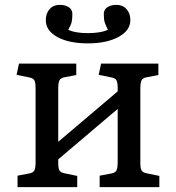

<svg xmlns="http://www.w3.org/2000/svg" viewBox="-20 -768 722 788"><path d="M52 0V-47L100 -56Q116 -59 121 -68.5Q126 -78 126 -104V-407Q126 -430 121 -438.5Q116 -447 101 -450L48 -461L58 -507H293V-460L245 -451Q229 -448 224 -438.5Q219 -429 219 -403V-186L463 -393V-407Q463 -430 458 -438.5Q453 -447 438 -450L385 -461L395 -507H630V-460L582 -451Q566 -448 561 -438.5Q556 -429 556 -403V-100Q556 -77 561 -68.5Q566 -60 581 -57L634 -46V0H389V-47L437 -56Q453 -59 458 -68.5Q463 -78 463 -104V-321L219 -114V-100Q219 -77 224 -68.5Q229 -60 244 -57L297 -46V0ZM341 -590Q263 -590 215.5 -616Q168 -642 168 -685Q168 -713 183.5 -730.5Q199 -748 224 -748Q249 -748 263 -738Q277 -728 277 -711Q277 -689 274 -677Q271 -665 260 -646Q274 -639 294.5 -635.5Q315 -632 340 -632Q366 -632 387.5 -635.5Q409 -639 423 -646Q413 -665 409.5 -677Q406 -689 406 -711Q406 -728 420 -738Q434 -748 459 -748Q484 -748 499.5 -730.5Q515 -713 515 -685Q515 -643 466.5 -616.5Q418 -590 341 -590Z"/></svg>

Font: Text Regular
Style: Regular
Weight: 400
Designer: Latin by Veronika Burian and Jose Scaglione. Greek by Irene Vlachou. Cyrillic by Vera Evstafieva.
Foundry: TypeTogether
Version: Version 3.002